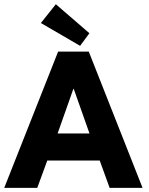

<svg xmlns="http://www.w3.org/2000/svg" viewBox="-26 -910 721 930"><path d="M255.5 -660H404L664.5 0H505L457 -132.5H203L154.5 0H-5.5ZM253 -263.5H407.5L331 -480H329.5ZM362 -688 172 -798.5 244.5 -889.5 407 -749Z"/></svg>

Font: League Spartan Thin
Style: Bold
Weight: 700
Version: Version 2.002